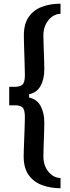

<svg xmlns="http://www.w3.org/2000/svg" viewBox="-20 -820 378 1042"><path d="M308.5 201.5Q252.5 201.5 207.2 184.2Q162 167 135.2 129.2Q108.5 91.5 108.5 30Q108.5 18 109.2 -4.8Q110 -27.5 111 -55Q112 -82.5 113 -109Q114 -135.5 114.5 -156Q115 -176.5 115 -185Q115 -225.5 101.8 -237Q88.5 -248.5 64 -248.5H30V-349H64Q88.5 -349.5 101.8 -360.8Q115 -372 115 -412.5Q115 -421 114.5 -441.5Q114 -462 113.2 -488.8Q112.5 -515.5 111.5 -543.2Q110.5 -571 110 -594Q109.5 -617 109.5 -628.5Q109.5 -690.5 136 -728.2Q162.5 -766 207.5 -783Q252.5 -800 308.5 -800V-745Q283.5 -745 262.2 -729.2Q241 -713.5 228.2 -687.2Q215.5 -661 215.5 -628.5Q215.5 -618.5 216 -600.2Q216.5 -582 217.2 -560Q218 -538 218.8 -515.5Q219.5 -493 220 -474.2Q220.5 -455.5 220.5 -444.5Q220.5 -390.5 200.2 -353.8Q180 -317 138 -308.5V-290.5Q180 -282 200.2 -245Q220.5 -208 220.5 -154.5Q220.5 -143 220 -124.2Q219.5 -105.5 218.8 -83Q218 -60.5 217.2 -38.5Q216.5 -16.5 216 1.8Q215.5 20 215.5 30Q215.5 62.5 228.2 88.8Q241 115 262.2 130.5Q283.5 146 308.5 146Z"/></svg>

Font: Big Shoulders Display Thin
Style: Bold
Weight: 700
Version: Version 2.002